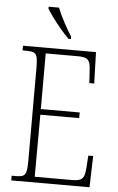

<svg xmlns="http://www.w3.org/2000/svg" viewBox="-61 -973 623 1014"><g transform="rotate(5 250.0 -465.5)"><path d="M38 0V-25H61Q85 -25 97.5 -30.5Q110 -36 114.5 -54Q119 -72 119 -108V-605Q119 -642 114.5 -660Q110 -678 97.5 -683.5Q85 -689 61 -689H38V-714H425L430 -548H404L401 -601Q400 -635 394.5 -653Q389 -671 374.5 -677.5Q360 -684 329 -684H161V-389H367V-359H161L160 -30H356Q386 -30 400.5 -36.5Q415 -43 420.5 -58.5Q426 -74 428 -102L432 -166H458L453 0ZM274 -771Q256 -789 231.5 -817.5Q207 -846 186 -875Q165 -904 155 -921V-931H210Q223 -897 245.5 -855Q268 -813 287 -784V-771Z"/></g></svg>

Font: Noto Serif Tamil Condensed ExtraLight
Style: Regular
Weight: 200
Width: 3
Designer: Indian Type Foundry, Tom Grace, and the Monotype Design Team
Foundry: Monotype Imaging Inc.
Version: Version 2.004; ttfautohint (v1.8.4.7-5d5b)